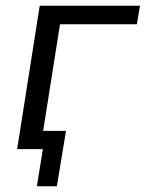

<svg xmlns="http://www.w3.org/2000/svg" viewBox="-20 -522 510 672"><path d="M40 0 119 -502H470L459 -437H190L131 -64H211L179 130H109L130 0Z"/></svg>

Font: Mulish
Style: Italic
Weight: 400
Italic angle: -9°
Designer: Vernon Adams
Foundry: Vernon Adams
Version: Version 3.603; ttfautohint (v1.8.3)